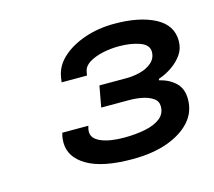

<svg xmlns="http://www.w3.org/2000/svg" viewBox="-65 -877 588 527"><g transform="rotate(-15 229.0 -614.0)"><path d="M252 -428Q167 -428 123.5 -453.5Q80 -479 80 -521Q80 -524 80.5 -531Q81 -538 84 -548H158Q157 -545 156 -540.5Q155 -536 155 -531Q155 -512 179.5 -501.5Q204 -491 245 -491Q278 -491 305 -496.5Q332 -502 348 -514.5Q364 -527 364 -548Q364 -563 351.5 -571.5Q339 -580 321 -583.5Q303 -587 285 -587H205L216 -647H294Q312 -647 332 -652Q352 -657 365.5 -669Q379 -681 379 -699Q379 -719 354 -728Q329 -737 295 -737Q271 -737 248.5 -732Q226 -727 210.5 -717.5Q195 -708 192 -693L190 -682H118L120 -696Q125 -727 150 -750Q175 -773 214 -786.5Q253 -800 299 -800Q370 -800 414 -777Q458 -754 458 -709Q458 -687 446.5 -670.5Q435 -654 417 -641.5Q399 -629 378 -622V-618Q405 -612 423 -595Q441 -578 441 -548Q441 -511 417 -484.5Q393 -458 351 -443Q309 -428 252 -428Z"/></g></svg>

Font: Archivo Expanded Medium
Style: Italic
Weight: 500
Width: 7
Italic angle: -10°
Designer: Hector Gatti
Foundry: Omnibus-Type
Version: Version 2.001